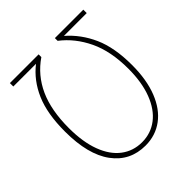

<svg xmlns="http://www.w3.org/2000/svg" viewBox="-197 -848 993 993"><g transform="rotate(-45 300.0 -351.5)"><path d="M569 -689H402Q469 -631 507 -546Q545 -461 545 -333Q545 -226 514.5 -148.5Q484 -71 428.5 -30Q373 11 300 11Q187 11 121.5 -78Q56 -167 56 -335Q56 -466 93 -551Q130 -636 198 -689H32V-714H242V-694Q163 -640 123 -552Q83 -464 83 -334Q83 -232 110 -160Q137 -88 186 -51Q235 -14 299 -14Q364 -14 413.5 -52Q463 -90 490.5 -162Q518 -234 518 -333Q518 -461 475.5 -550Q433 -639 361 -694V-714H569Z"/></g></svg>

Font: Noto Sans Mono UI Thin
Style: Regular
Weight: 250
Monospace: yes
Designer: Monotype Design team
Foundry: Monotype Imaging Inc.
Version: Version 1.000